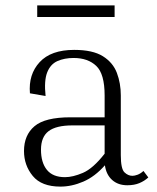

<svg xmlns="http://www.w3.org/2000/svg" viewBox="-20 -682 582 712"><path d="M452 5Q418 5 396 -14.5Q374 -34 369 -69Q332 -27 289 -8.5Q246 10 204 10Q134 10 101.5 -29.5Q69 -69 69 -122Q69 -181 108 -214Q147 -247 241 -247H368V-328Q368 -408 337 -437.5Q306 -467 253 -467Q219 -467 193 -455.5Q167 -444 155 -413.5Q143 -383 149 -326L91 -336Q85 -406 127 -451.5Q169 -497 255 -497Q324 -497 361.5 -473.5Q399 -450 413.5 -411.5Q428 -373 428 -328V-107Q428 -56 441.5 -43Q455 -30 471 -30Q479 -30 490 -34Q501 -38 512 -48L530 -24Q516 -11 497 -3Q478 5 452 5ZM221 -25Q250 -25 287.5 -41Q325 -57 368 -112V-217H249Q188 -217 160 -195.5Q132 -174 132 -127Q132 -79 154 -52Q176 -25 221 -25ZM405 -662V-619H118V-662Z"/></svg>

Font: Inria Serif Light
Style: Regular
Weight: 300
Designer: Black Foundry Team
Foundry: Black Foundry
Version: Version 1.000; ttfautohint (v1.8.3)